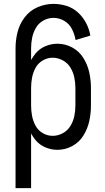

<svg xmlns="http://www.w3.org/2000/svg" viewBox="-20 -763 540 988"><path d="M60 205V-515Q60 -557 70.5 -598.5Q81 -640 107.5 -674.5Q134 -709 173.5 -726Q213 -743 255 -743Q290 -743 323 -732.5Q356 -722 381.5 -698.5Q407 -675 423 -644.5Q439 -614 445 -580L369 -557Q364 -586 350.5 -613Q337 -640 311 -655.5Q285 -671 255 -671Q228 -671 203.5 -657.5Q179 -644 165 -620Q151 -596 145.5 -569Q140 -542 140 -515V-454Q150 -472 163 -488Q184 -513 214 -525.5Q244 -538 275 -538Q316 -538 352 -518.5Q388 -499 409.5 -464Q431 -429 439.5 -389.5Q448 -350 448 -310V-220Q448 -180 439.5 -140.5Q431 -101 409.5 -66Q388 -31 352 -11.5Q316 8 275 8Q244 8 214 -4.5Q184 -17 163 -42Q150 -58 140 -76V205ZM251 -64Q278 -64 303 -77.5Q328 -91 342.5 -115Q357 -139 362.5 -166Q368 -193 368 -220V-310Q368 -337 362.5 -364Q357 -391 342.5 -415Q328 -439 303 -452.5Q278 -466 251 -466Q224 -466 200 -452Q176 -438 163 -414Q150 -390 145 -363.5Q140 -337 140 -310V-220Q140 -193 145 -166.5Q150 -140 163 -116Q176 -92 200 -78Q224 -64 251 -64ZM110 -311V-315Z"/></svg>

Font: Iosevka SS01
Style: Regular
Weight: 400
Monospace: yes
Designer: Belleve Invis
Foundry: Belleve Invis
Version: 2.3.3; ttfautohint (v1.8.3)